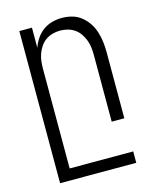

<svg xmlns="http://www.w3.org/2000/svg" viewBox="-112 -605 724 896"><g transform="rotate(-15 250.0 -156.5)"><path d="M66 215V-520H127V-423Q135 -446 148.5 -466Q162 -486 181.5 -500.5Q201 -515 225 -521.5Q249 -528 273 -528Q298 -528 322 -521.5Q346 -515 365.5 -499.5Q385 -484 399 -463Q413 -442 420.5 -418Q428 -394 431 -369.5Q434 -345 434 -320V0H373V-320Q373 -339 371 -357.5Q369 -376 362.5 -393.5Q356 -411 345.5 -426.5Q335 -442 320 -452.5Q305 -463 287 -468Q269 -473 250 -473Q231 -473 213 -468Q195 -463 180 -452.5Q165 -442 154.5 -426.5Q144 -411 137.5 -393.5Q131 -376 129 -357.5Q127 -339 127 -320V160H434V215Z"/></g></svg>

Font: Iosevka Term Curly Light
Style: Regular
Weight: 300
Designer: Belleve Invis
Foundry: Belleve Invis
Version: Version 32.3.0